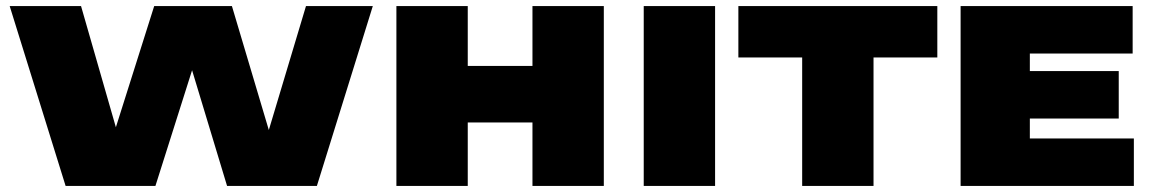

<svg xmlns="http://www.w3.org/2000/svg" viewBox="-20 -615 3814 635"><path d="M197 0 12 -595H248L388 -108H336L490 -595H747L892 -108H846L992 -595H1213L1028 0H731L584 -486H648L494 0Z M1291 0V-595H1527V-397H1741V-595H1977V0H1741V-210H1527V0Z M2109 0V-595H2345V0Z M2633 0V-425H2422V-595H3080V-425H2869V0Z M3157 0V-595H3726V-438H3386V-157H3730V0ZM3270 -223V-380H3680V-223Z"/></svg>

Font: Encode Sans SC Expanded Black
Style: Regular
Weight: 900
Width: 7
Designer: Multiple Designers
Foundry: Impallari Type
Version: Version 3.002